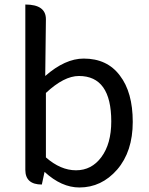

<svg xmlns="http://www.w3.org/2000/svg" viewBox="-20 -816 658 849"><path d="M331 13Q252 13 177 -56L165 0Q92 0 92 -65V-796Q183 -796 183 -731L180 -480Q268 -557 350 -557Q454 -557 510 -482Q567 -408 567 -277Q567 -146 498 -66Q429 13 331 13ZM183 -120Q248 -63 316 -63Q385 -63 428 -121Q472 -180 472 -279Q472 -480 329 -480Q263 -480 183 -405Z"/></svg>

Font: Swei Toothpaste CJK TC
Style: Regular
Weight: 400
Version: Version 1.0